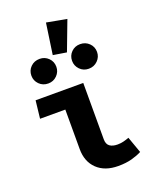

<svg xmlns="http://www.w3.org/2000/svg" viewBox="-177 -1079 970 1198"><g transform="rotate(-20 307.5 -480.0)"><path d="M206.2 -426.7H38.5L51.8 -544.6H368.2V-170.3Q368.2 -137.9 387.2 -124.1Q406.2 -110.3 438.5 -110.3Q459.5 -110.3 479 -115.1Q498.5 -120 515.9 -126.7L554.4 -18.5Q527.2 -4.1 488.2 6.7Q449.2 17.4 397.4 17.4Q308.7 17.4 257.4 -31.8Q206.2 -81 206.2 -164.6ZM278.5 -978.5 411.8 -953.8 337.9 -758.5 248.7 -772.8ZM163.1 -779Q197.4 -779 221.3 -755.4Q245.1 -731.8 245.1 -697.4Q245.1 -664.1 221.3 -640Q197.4 -615.9 163.1 -615.9Q127.2 -615.9 103.3 -640Q79.5 -664.1 79.5 -697.4Q79.5 -731.8 103.3 -755.4Q127.2 -779 163.1 -779ZM431.8 -779Q467.2 -779 491.3 -755.4Q515.4 -731.8 515.4 -697.4Q515.4 -664.1 491.3 -640Q467.2 -615.9 431.8 -615.9Q396.9 -615.9 373.3 -640Q349.7 -664.1 349.7 -697.4Q349.7 -731.8 373.3 -755.4Q396.9 -779 431.8 -779Z"/></g></svg>

Font: FiraCode Nerd Font
Style: Bold
Weight: 700
Designer: Carrois Corporate, Edenspiekermann AG, Nikita Prokopov
Foundry: Carrois Corporate, Edenspiekermann AG, Nikita Prokopov
Version: Version 6.002;Nerd Fonts 2.1.0